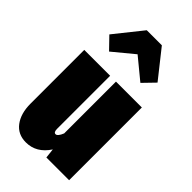

<svg xmlns="http://www.w3.org/2000/svg" viewBox="-262 -907 997 997"><g transform="rotate(45 237.0 -408.0)"><path d="M121.1 -619.1 59.1 -683.1 181.2 -835.9H292L413.1 -683.1L351.1 -619.1L235.8 -713.9ZM446.8 -534.2V0H279.8L273.9 -53.2Q226.1 20 148.9 20Q89.8 20 56.9 -23.7Q23.9 -67.4 23.9 -140.1V-534.2H213.9V-145Q213.9 -119.1 228 -119.1Q242.7 -119.1 256.8 -153.8V-534.2Z"/></g></svg>

Font: Fira Sans Compressed Heavy
Style: Regular
Weight: 900
Width: 1
Designer: Carrois Corporate & Edenspiekermann AG
Foundry: Carrois Corporate GbR & Edenspiekermann AG
Version: Version 4.203;PS 004.203;hotconv 1.0.88;makeotf.lib2.5.64775